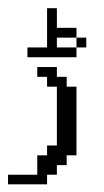

<svg xmlns="http://www.w3.org/2000/svg" viewBox="-20 -435 259 478"><path d="M0 23.9V0H72.8V-48.3H97.2V-72.8H121.6V-219.2H97.2V-243.7H72.8V-268.1H121.6V-243.7H146V-219.2H170.4V-48.3H146V-23.9H121.6V0H97.2V23.9ZM170.4 -316.9V-341.3H194.8V-316.9ZM48.3 -292.5V-316.9H97.2V-414.6H121.6V-365.7H170.4V-341.3H121.6V-316.9H170.4V-292.5Z"/></svg>

Font: FS Mondwest Regular
Style: Regular
Weight: 400
Designer: NZWStudios2024
Foundry: https://fontstruct.com
Version: Version 1.0